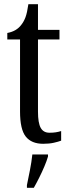

<svg xmlns="http://www.w3.org/2000/svg" viewBox="-20 -679 331 920"><path d="M187 10Q131 10 103.5 -24.5Q76 -59 76 -145V-490H15V-521Q59 -529 82 -560Q94 -575 102 -596Q110 -617 116 -659H162V-536H265V-490H162V-144Q162 -90 175 -66.5Q188 -43 217 -43Q234 -43 247 -45Q260 -47 273 -51V-5Q260 0 238 5Q216 10 187 10ZM109 208Q116 174 123.5 136Q131 98 135 61H210V71Q204 92 192.5 119Q181 146 167.5 173Q154 200 142 221H109Z"/></svg>

Font: Noto Serif Tamil ExtraCondensed
Style: Regular
Weight: 400
Width: 2
Designer: Indian Type Foundry, Tom Grace, and the Monotype Design Team
Foundry: Monotype Imaging Inc.
Version: Version 2.004; ttfautohint (v1.8.4.7-5d5b)